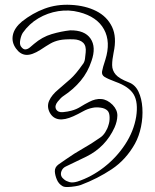

<svg xmlns="http://www.w3.org/2000/svg" viewBox="-20 -671 640 791"><path d="M448 -454Q442 -425 442 -403Q442 -381 456.5 -364Q471 -347 510 -332Q537 -322 550.5 -293.5Q564 -265 566.5 -226.5Q569 -188 561 -149Q553 -110 536 -79Q499 -13 440.5 26Q382 65 313 91Q305 94 289.5 96.5Q274 99 259.5 99.5Q245 100 238 96Q222 87 214.5 69.5Q207 52 206 36Q205 18 221 6.5Q237 -5 252 -15Q286 -39 321.5 -59Q357 -79 391 -103Q404 -111 413.5 -126Q423 -141 427 -156Q432 -170 431.5 -188.5Q431 -207 423 -215Q413 -225 394.5 -227.5Q376 -230 362 -227Q341 -223 321.5 -212Q302 -201 282 -192Q211 -160 185 -207Q172 -232 182.5 -256Q193 -280 221 -303Q248 -326 270 -345.5Q292 -365 320 -405Q328 -414 330 -428Q332 -442 333 -455Q336 -482 322.5 -495Q309 -508 283 -509Q246 -510 225 -505.5Q204 -501 187.5 -491.5Q171 -482 147 -466Q111 -443 87 -445Q63 -447 46 -471Q27 -497 33 -526.5Q39 -556 70 -582Q114 -617 164 -635.5Q214 -654 272 -651Q332 -648 376.5 -625.5Q421 -603 441.5 -560.5Q462 -518 448 -454ZM269 -546Q329 -547 353 -512Q377 -477 357 -420Q342 -374 312.5 -338.5Q283 -303 242 -276Q231 -269 217.5 -252Q204 -235 211 -221Q219 -207 239.5 -209Q260 -211 274 -215Q294 -220 311.5 -231Q329 -242 347 -251Q373 -265 397.5 -263Q422 -261 444 -239Q464 -218 463.5 -194.5Q463 -171 452 -146Q415 -65 336 -26Q314 -15 293.5 -5.5Q273 4 251 15Q238 21 233 34.5Q228 48 235 59Q237 62 244.5 68.5Q252 75 265.5 79Q279 83 299 77Q357 58 408.5 18Q460 -22 495.5 -76Q531 -130 541 -190Q550 -249 531 -281.5Q512 -314 456 -334Q424 -346 411 -354Q398 -362 400.5 -377Q403 -392 414 -425Q437 -498 408.5 -550Q380 -602 306 -621Q264 -632 220 -625Q176 -618 138 -595.5Q100 -573 74 -536Q67 -525 63.5 -507Q60 -489 66 -480Q75 -467 84.5 -467.5Q94 -468 103 -475.5Q112 -483 120 -490Q154 -519 193 -530.5Q232 -542 269 -546Z"/></svg>

Font: Shizuru
Style: Regular
Weight: 400
Version: Version 1.000